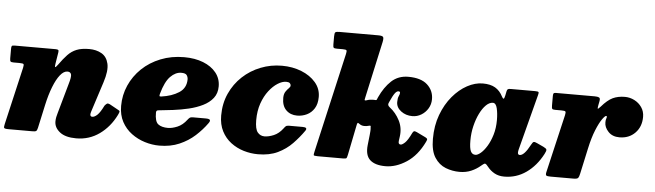

<svg xmlns="http://www.w3.org/2000/svg" viewBox="-49 -973 4062 1191"><g transform="rotate(5 1982.0 -377.5)"><path d="M21.5 -520H277Q290 -520 293.8 -516.2Q297.5 -512.5 295.5 -501L284 -430Q281 -411 284 -409Q287 -407 301 -426Q328 -464 351.8 -489Q375.5 -514 406.5 -526.5Q437.5 -539 485 -539Q529.5 -539 562.2 -520.2Q595 -501.5 605 -458.2Q615 -415 591 -341L531 -155Q527 -142 527 -136Q527 -122 540 -122Q554.5 -122 571.8 -138.5Q589 -155 609.5 -197Q617.5 -207 623.8 -210.8Q630 -214.5 641.5 -209L688.5 -183Q706 -175 706 -169.2Q706 -163.5 697.5 -146.5Q660 -71 596.5 -25.5Q533 20 452 20Q384.5 20 349.8 -7.5Q315 -35 315 -73Q315 -87.5 317.8 -100.8Q320.5 -114 324 -125L376 -310Q390.5 -358 385.8 -373Q381 -388 362.5 -388Q339.5 -388 317.2 -360.2Q295 -332.5 275.8 -283.5Q256.5 -234.5 242.5 -170.5L210.5 -24Q207 -8.5 201.5 -4.2Q196 0 178.5 0H29.5Q4 0 1.5 -6Q-1 -12 3.5 -31L86 -387Q90 -405 87 -410Q84 -415 60.5 -415H25Q9.5 -415 5.5 -419.5Q1.5 -424 1.5 -439V-498Q1.5 -512 4.8 -516Q8 -520 21.5 -520Z M712.5 -205Q712.5 -272.5 739.2 -333Q766 -393.5 814.5 -440Q863 -486.5 930 -513.2Q997 -540 1077 -540Q1143.5 -540 1195 -519.8Q1246.5 -499.5 1275.8 -463Q1305 -426.5 1305 -378Q1305 -334.5 1281.8 -304.8Q1258.5 -275 1219.5 -255.8Q1180.5 -236.5 1133 -225.2Q1085.5 -214 1036.2 -207.8Q987 -201.5 944 -197.5Q931.5 -196.5 931.5 -182.5Q931 -127 952.5 -110.5Q974 -94 1013.5 -94Q1039.5 -94 1072 -107.5Q1104.5 -121 1130.5 -155.5Q1137 -164 1143 -168.5Q1149 -173 1164.5 -173H1241.5Q1263.5 -173 1268.2 -166.5Q1273 -160 1262 -145Q1232 -103 1190.5 -65.2Q1149 -27.5 1094.2 -3.8Q1039.5 20 969.5 20Q924.5 20 879 6Q833.5 -8 795.8 -36Q758 -64 735.2 -106.2Q712.5 -148.5 712.5 -205ZM955.5 -284.5Q1021 -293.5 1064.8 -321.8Q1108.5 -350 1109 -404Q1109 -418.5 1101.2 -430.2Q1093.5 -442 1067 -442Q1031 -442 999 -409.5Q967 -377 946 -301Q943 -289.5 944.5 -286.5Q946 -283.5 955.5 -284.5Z M1929 -367Q1929 -323 1911.2 -295Q1893.5 -267 1865.2 -253.5Q1837 -240 1805 -240Q1763 -240 1736.2 -266.5Q1709.5 -293 1710 -343Q1710.5 -367 1720 -381.2Q1729.5 -395.5 1739.2 -404.5Q1749 -413.5 1749 -422Q1749 -431 1742.2 -437Q1735.5 -443 1719.5 -443Q1695.5 -443 1667.2 -425.2Q1639 -407.5 1613.2 -374.2Q1587.5 -341 1571.2 -294.5Q1555 -248 1555 -190Q1555 -134.5 1571.8 -114.2Q1588.5 -94 1614.5 -94Q1640.5 -94 1672.2 -107.2Q1704 -120.5 1729.5 -154.5Q1735.5 -163 1741.2 -168Q1747 -173 1762.5 -173H1845.5Q1879.5 -173 1864.5 -151Q1834.5 -108 1796.5 -68.8Q1758.5 -29.5 1707 -4.8Q1655.5 20 1584 20Q1538.5 20 1494.5 6.8Q1450.5 -6.5 1414.8 -33.5Q1379 -60.5 1357.5 -102Q1336 -143.5 1336 -200Q1336 -275 1364.2 -337.2Q1392.5 -399.5 1441.2 -445Q1490 -490.5 1553 -515.2Q1616 -540 1685.5 -540Q1751.5 -540 1806.8 -518Q1862 -496 1895.5 -457Q1929 -418 1929 -367Z M2616.5 -148Q2574.5 -60.5 2509 -17.8Q2443.5 25 2378 25Q2313.5 25 2282 -3.5Q2250.5 -32 2257.5 -96L2264.5 -160Q2265.5 -171.5 2266.5 -183.5Q2267.5 -195.5 2266 -207Q2267 -215.5 2263.8 -216.8Q2260.5 -218 2252 -215.5Q2241 -212 2226 -212Q2208 -212 2194 -223Q2186 -229.5 2183.5 -227.2Q2181 -225 2179 -217L2140.5 -26Q2137 -10 2134.2 -5Q2131.5 0 2112 0H1955Q1930 0 1929.2 -5.2Q1928.5 -10.5 1933 -30L2074 -647Q2078 -664.5 2075.2 -669.8Q2072.5 -675 2050.5 -675H2015Q1999 -675 1995 -679.2Q1991 -683.5 1991 -699V-749Q1991 -771 1996.8 -775.5Q2002.5 -780 2024 -780H2263.5Q2286.5 -780 2293 -773.5Q2299.5 -767 2294 -741L2217 -390Q2215 -382.5 2214 -375Q2213 -367.5 2227.5 -372.5Q2245 -379 2267.5 -379Q2270.5 -379 2273.5 -379Q2276.5 -379 2279.5 -378.5Q2286.5 -378 2288 -380Q2289.5 -382 2291.5 -387.5Q2292.5 -390 2293.5 -392.2Q2294.5 -394.5 2295.5 -397Q2325 -461.5 2367.2 -500.8Q2409.5 -540 2472 -540Q2551 -540 2590.5 -504Q2630 -468 2630 -414Q2630 -382 2614.2 -356Q2598.5 -330 2572.8 -314.5Q2547 -299 2517.5 -299Q2476.5 -299 2446.5 -321.8Q2416.5 -344.5 2416.5 -378Q2416.5 -402 2422.8 -415Q2429 -428 2429 -436Q2429 -442 2425.8 -443.5Q2422.5 -445 2419 -445Q2408 -445 2396.5 -429.8Q2385 -414.5 2367.5 -375Q2367 -373 2366 -371.2Q2365 -369.5 2364 -367Q2361.5 -361 2362.8 -354.8Q2364 -348.5 2373.5 -341Q2411.5 -312 2435 -266.5Q2458.5 -221 2451.5 -168L2447.5 -139Q2444.5 -117 2461 -117Q2470.5 -117 2487.2 -132.5Q2504 -148 2527 -196Q2532.5 -205.5 2537 -206.8Q2541.5 -208 2554 -202.5L2609.5 -175.5Q2619.5 -170.5 2621.2 -165.8Q2623 -161 2616.5 -148Z M3355 -136.5Q3315.5 -61 3254.2 -18Q3193 25 3118 25Q3083 25 3057.2 10.8Q3031.5 -3.5 3015 -24.5Q3007.5 -34 3002 -39.5Q2994.5 -46.5 2988.8 -44Q2983 -41.5 2970 -30.5Q2944 -8 2911.5 6Q2879 20 2839 20Q2794 20 2752.2 3.8Q2710.5 -12.5 2683.8 -53.8Q2657 -95 2657 -170Q2657 -252.5 2682.2 -320.2Q2707.5 -388 2748.8 -437Q2790 -486 2839 -512.5Q2888 -539 2936 -539Q2983.5 -539 3013.2 -521.5Q3043 -504 3061 -468.5Q3066.5 -457.5 3071.5 -456.2Q3076.5 -455 3081 -477L3086.5 -504Q3088.5 -513 3092.8 -516.5Q3097 -520 3111 -520H3264Q3282 -520 3284.5 -515.5Q3287 -511 3283 -497L3193 -151Q3190 -139 3190 -131Q3190 -117 3202.5 -117Q3230 -117 3266.5 -186Q3275.5 -203.5 3282 -205Q3288.5 -206.5 3303 -199.5L3344 -180.5Q3362 -172 3364 -164.5Q3366 -157 3355 -136.5ZM3042.5 -320Q3042.5 -361.5 3035 -393.2Q3027.5 -425 3008.5 -425Q2987 -425 2966 -404.5Q2945 -384 2927.8 -349Q2910.5 -314 2900 -270.2Q2889.5 -226.5 2889.5 -180Q2889.5 -132 2898.8 -113Q2908 -94 2928 -94Q2942 -94 2961.2 -110.2Q2980.5 -126.5 2999 -156.8Q3017.5 -187 3030 -228.5Q3042.5 -270 3042.5 -320Z M3392 -520H3633.5Q3652.5 -520 3661.2 -515.5Q3670 -511 3666 -492L3661.5 -469Q3658 -451.5 3659 -446.2Q3660 -441 3676.5 -459.5Q3713.5 -502.5 3746 -517.8Q3778.5 -533 3821 -533Q3852 -533 3880.2 -518.8Q3908.5 -504.5 3926.2 -478.8Q3944 -453 3944 -419Q3944 -357.5 3906 -318.8Q3868 -280 3808.5 -280Q3764.5 -280 3739 -307.2Q3713.5 -334.5 3714 -365Q3714 -379.5 3717 -387.2Q3720 -395 3720 -400Q3720 -405 3715.5 -405Q3708 -405 3691 -381Q3674 -357 3654.8 -310Q3635.5 -263 3620.5 -193.5L3586 -35Q3582 -15.5 3576.5 -7.8Q3571 0 3547 0H3405Q3383.5 0 3378 -4.2Q3372.5 -8.5 3376 -25L3460.5 -387Q3464.5 -405 3461.2 -410Q3458 -415 3436 -415H3398Q3381.5 -415 3378.2 -419.8Q3375 -424.5 3375 -441V-499.5Q3375 -511 3378 -515.5Q3381 -520 3392 -520Z"/></g></svg>

Font: Besley* Fatface
Style: Italic
Weight: 900
Italic angle: -13°
Designer: Owen Earl
Foundry: indestructible type*
Version: Version 3.000; ttfautohint (v1.8.3)